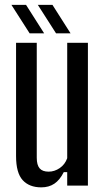

<svg xmlns="http://www.w3.org/2000/svg" viewBox="-20 -780 441 807"><path d="M153.5 7.5Q103 7.5 75.2 -23Q47.5 -53.5 47.5 -124V-600H134.5V-117Q134.5 -86.5 146.5 -72.5Q158.5 -58.5 184.5 -58.5Q209 -58.5 231 -73.5Q253 -88.5 262.5 -115V-600H349.5V0H262.5V-56.5H248Q231.5 -23.5 208.5 -8Q185.5 7.5 153.5 7.5ZM215.5 -640 139 -759.5H200.5L276.5 -640ZM104.5 -640 28 -759.5H89.5L165.5 -640Z"/></svg>

Font: Big Shoulders Display Thin SemiBold
Style: Regular
Weight: 600
Version: Version 2.002